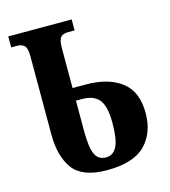

<svg xmlns="http://www.w3.org/2000/svg" viewBox="-108 -801 796 898"><g transform="rotate(-15 289.5 -352.0)"><path d="M300 10Q429 10 486 -48Q543 -106 543 -202Q543 -306 479.5 -354.5Q416 -403 307 -403H243V-595Q243 -636 254.5 -648.5Q266 -661 291 -661H322V-714H15V-661H44Q65 -661 78 -649.5Q91 -638 91 -598V-219Q91 -112 136.5 -51Q182 10 300 10ZM311 -49Q273 -49 258 -83Q243 -117 243 -193V-342H272Q329 -342 355 -310Q381 -278 381 -198Q381 -118 363.5 -83.5Q346 -49 311 -49Z"/></g></svg>

Font: Noto Serif ExtraCondensed Extra
Style: Regular
Weight: 800
Width: 3
Designer: Monotype Design Team
Foundry: Monotype Imaging Inc.
Version: Version 1.002